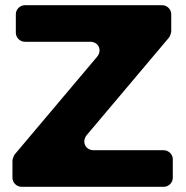

<svg xmlns="http://www.w3.org/2000/svg" viewBox="-20 -720 715 740"><path d="M640 -599V-665C640 -684 624 -700 605 -700H76C57 -700 41 -684 41 -665V-594C41 -575 57 -559 76 -559H328C360 -559 375 -526 354 -501L36 -124C33 -120 28 -106 28 -101V-35C28 -16 44 0 63 0H611C630 0 646 -16 646 -35V-106C646 -125 630 -141 611 -141H341C309 -141 294 -174 314 -199L632 -576C635 -580 640 -594 640 -599Z"/></svg>

Font: Trueno
Style: RoundBd
Weight: 700
Designer: Julieta Ulanovsky, Jasper
Foundry: Julieta Ulanovsky, Cannot Into Space Fonts
Version: Version 3.001